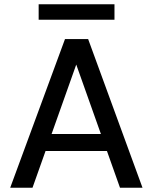

<svg xmlns="http://www.w3.org/2000/svg" viewBox="-20 -884 719 904"><path d="M28 0 286 -700H395L651 0H545L339 -580L133 0ZM145 -173 172 -253H502L529 -173ZM162 -791V-864H519V-791Z"/></svg>

Font: DM Sans 12pt Medium
Style: Regular
Weight: 500
Version: Version 4.004;gftools[0.9.30]